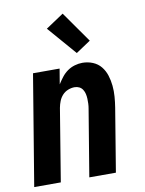

<svg xmlns="http://www.w3.org/2000/svg" viewBox="-86 -829 672 889"><g transform="rotate(-10 250.0 -384.0)"><path d="M2 0 88 -520H213L201 -448Q211 -464 223 -479.5Q235 -495 250.5 -506Q266 -517 284.5 -522.5Q303 -528 321 -528Q347 -528 370 -518.5Q393 -509 408 -490.5Q423 -472 430.5 -448.5Q438 -425 440.5 -399.5Q443 -374 441 -348Q439 -322 435 -297L386 0H261L313 -314Q315 -325 315.5 -337Q316 -349 315.5 -360.5Q315 -372 312.5 -383Q310 -394 304 -403.5Q298 -413 288 -418Q278 -423 266 -423Q251 -423 235.5 -417Q220 -411 209 -399Q198 -387 192 -372Q186 -357 183 -341L127 0ZM304 -577 187 -712 271 -768 373 -623Z"/></g></svg>

Font: Iosevka Extrabold
Style: Italic
Weight: 800
Italic angle: -9°
Monospace: yes
Designer: Belleve Invis
Foundry: Belleve Invis
Version: Version 32.5.0; ttfautohint (v1.8.4)